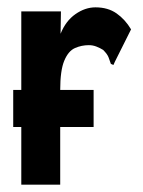

<svg xmlns="http://www.w3.org/2000/svg" viewBox="-20 -502 390 523"><path d="M16 -156V-257H38V-471H146L145 -410Q159 -445 185.5 -463.5Q212 -482 240 -482Q274 -482 297.5 -465.5Q321 -449 337 -422L293 -334L289 -325L282 -328Q279 -336 276 -345Q273 -354 261 -366Q253 -371 243 -375Q233 -379 222 -379Q202 -379 184 -371Q166 -363 155 -336.5Q144 -310 144 -257H235V-156H144V1H38V-156Z"/></svg>

Font: Inconsolata ExtraCondensed Black
Style: Regular
Weight: 900
Width: 2
Monospace: yes
Designer: Raph Levien, Cyreal, Brenton Simpson
Foundry: Raph Levien, Cyreal, Google
Version: Version 3.001; ttfautohint (v1.8.2.53-6de2)